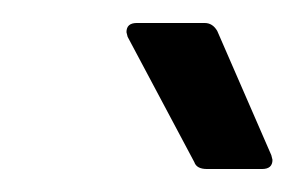

<svg xmlns="http://www.w3.org/2000/svg" viewBox="-20 -720 257 167"><path d="M217 -581Q217 -573 208 -573H160Q151 -573 149 -579L91 -688L90 -692Q90 -700 99 -700H158Q165 -700 169 -693L216 -585Z"/></svg>

Font: Barlow Condensed Medium
Style: Italic
Weight: 500
Width: 3
Italic angle: -7°
Designer: Jeremy Tribby
Foundry: Tribby Type
Version: Version 1.408